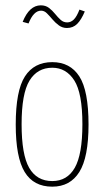

<svg xmlns="http://www.w3.org/2000/svg" viewBox="-20 -692 390 720"><path d="M176 8Q106 8 72.5 -47Q39 -102 39 -225Q39 -352 73.5 -405.5Q108 -459 176 -459Q243 -459 277.5 -405.5Q312 -352 312 -225Q312 -102 277.5 -47Q243 8 176 8ZM176 -13Q232 -13 260.5 -63Q289 -113 289 -226Q289 -343 258.5 -390.5Q228 -438 176 -438Q120 -438 90.5 -389.5Q61 -341 61 -226Q61 -112 89.5 -62.5Q118 -13 176 -13ZM278 -656 298 -649Q285 -618 269.5 -602.5Q254 -587 231 -587Q214 -587 200.5 -597Q187 -607 176.5 -619.5Q166 -632 156 -642Q146 -652 134 -652Q106 -652 87 -604L65 -610Q90 -672 133 -672Q151 -672 163.5 -662.5Q176 -653 186.5 -640Q197 -627 207.5 -617.5Q218 -608 232 -608Q246 -608 257 -619Q268 -630 278 -656Z"/></svg>

Font: Inconsolata ExtraCondensed ExtraLight
Style: Regular
Weight: 200
Width: 2
Monospace: yes
Designer: Raph Levien, Cyreal, Brenton Simpson
Foundry: Raph Levien, Cyreal, Google
Version: Version 3.001; ttfautohint (v1.8.2.53-6de2)